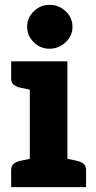

<svg xmlns="http://www.w3.org/2000/svg" viewBox="-20 -772 395 792"><path d="M103 0V-519H258V0ZM26 0V-71Q26 -88 36.5 -96.5Q47 -105 65 -109L109 -118L123 0ZM238 0 252 -118 296 -109Q314 -105 324.5 -96.5Q335 -88 335 -71V0ZM123 -519 109 -401 65 -410Q47 -414 36.5 -422.5Q26 -431 26 -448V-519ZM184 -571Q147 -571 119.5 -597.5Q92 -624 92 -661Q92 -699 119.5 -725.5Q147 -752 184 -752Q223 -752 251 -725.5Q279 -699 279 -661Q279 -624 250.5 -597.5Q222 -571 184 -571Z"/></svg>

Font: Aleo Black
Style: Regular
Weight: 900
Designer: Alessio Laiso
Foundry: Alessio Laiso
Version: Version 2.001;gftools[0.9.29]